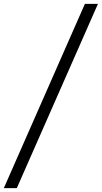

<svg xmlns="http://www.w3.org/2000/svg" viewBox="-77 -800 529 997"><path d="M10.3 176.8 431.6 -779.8H363.8L-57.1 176.8Z"/></svg>

Font: Merriweather
Style: Light Italic
Weight: 300
Italic angle: -7.5°
Designer: Eben Sorkin
Foundry: Eben Sorkin
Version: Version 1.001